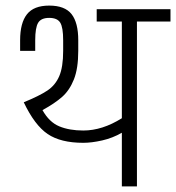

<svg xmlns="http://www.w3.org/2000/svg" viewBox="-20 -667 630 687"><path d="M590 -634V-590H470V0H416V-192Q383 -173 345.5 -164.5Q308 -156 278 -156Q197 -156 150.5 -187.5Q104 -219 65 -301Q121 -324 149.5 -343Q178 -362 192 -394.5Q206 -427 206 -485V-523Q206 -569 195.5 -586Q185 -603 156 -603Q127 -603 116.5 -585.5Q106 -568 106 -523V-485H52V-523Q52 -585 76.5 -616Q101 -647 156 -647Q212 -647 236 -616.5Q260 -586 260 -523V-485Q260 -422 244.5 -383Q229 -344 202.5 -320.5Q176 -297 132 -273Q156 -230 192 -215Q228 -200 278 -200Q346 -200 416 -244V-590H326V-634Z"/></svg>

Font: Biryani ExtraLight
Style: Regular
Weight: 275
Designer: Dan Reynolds and Mathieu Reguer
Foundry: Dan Reynolds and Mathieu Reguer
Version: Version 1.004; ttfautohint (v1.1) -l 5 -r 5 -G 72 -x 0 -D la